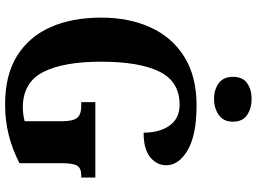

<svg xmlns="http://www.w3.org/2000/svg" viewBox="-144 -830 985 736"><g transform="rotate(90 348.0 -462.5)"><path d="M381 10Q268 10 194.5 -36Q121 -82 84.5 -164.5Q48 -247 48 -358Q48 -466 86 -548.5Q124 -631 199 -677.5Q274 -724 384 -724Q498 -724 556 -690Q614 -656 614 -608Q614 -572 583.5 -546.5Q553 -521 489 -521Q489 -583 461.5 -621Q434 -659 382 -659Q293 -659 255 -581.5Q217 -504 217 -358Q217 -213 257 -135.5Q297 -58 393 -58Q418 -58 445 -65V-211Q445 -251 432 -266.5Q419 -282 387 -282H372V-336H661V-282H653Q625 -282 615.5 -266Q606 -250 606 -207V-45Q551 -17 496 -3.5Q441 10 381 10ZM360 -791Q324 -791 299.5 -809Q275 -827 275 -863Q275 -901 299.5 -918Q324 -935 360 -935Q395 -935 421 -918Q447 -901 447 -863Q447 -827 421 -809Q395 -791 360 -791Z"/></g></svg>

Font: Noto Serif Tamil Condensed ExtraBold
Style: Italic
Weight: 800
Width: 3
Italic angle: -12°
Designer: Indian Type Foundry, Tom Grace, and the Monotype Design Team
Foundry: Monotype Imaging Inc.
Version: Version 2.003; ttfautohint (v1.8.4.7-5d5b)